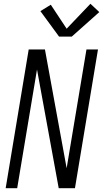

<svg xmlns="http://www.w3.org/2000/svg" viewBox="-20 -997 546 1017"><path d="M10 0 132 -735H218L333 -106L438 -735H499L377 0H291L176 -629L71 0ZM293 -803 194 -938 249 -972 333 -845 459 -977 506 -933 360 -803Z"/></svg>

Font: Iosevka Curly Light Oblique
Style: Regular
Weight: 300
Italic angle: -9°
Monospace: yes
Designer: Belleve Invis
Foundry: Belleve Invis
Version: Version 11.1.0; ttfautohint (v1.8.3)